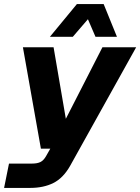

<svg xmlns="http://www.w3.org/2000/svg" viewBox="-32 -769 686 939"><path d="M-12 150 12 31H125Q150 31 165.5 23.5Q181 16 193 -5L214 -42H168L80 -538H230L290 -188L469 -538H634L311 42Q277 102 229 126Q181 150 116 150ZM212 -589 344 -749H475L540 -589H435L398 -675L324 -589Z"/></svg>

Font: Geist Mono ExtraBold
Style: Italic
Weight: 800
Italic angle: -12°
Monospace: yes
Designer: Basement.studio, Andrés Briganti, Mateo Zaragoza
Foundry: Basement.studio, Vercel, Andrés Briganti, Guido Ferreyra, Mateo Zaragoza
Version: Version 1.500; ttfautohint (v1.8.4.7-5d5b)